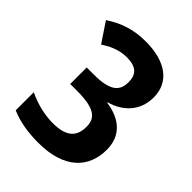

<svg xmlns="http://www.w3.org/2000/svg" viewBox="-209 -834 954 954"><g transform="rotate(45 267.5 -357.0)"><path d="M229 10C415 10 495 -83 495 -206C495 -299 438 -358 331 -373V-376C415 -399 476 -461 476 -555C476 -662 392 -724 252 -724C157 -724 95 -697 36 -659L105 -556C135 -575 180 -602 240 -602C308 -602 334 -573 334 -521C334 -464 307 -425 186 -425H135V-309H184C306 -309 343 -277 343 -217C343 -149 309 -110 211 -110C156 -110 94 -124 36 -152V-25C91 -1 156 10 229 10Z"/></g></svg>

Font: Noto Sans Malayalam SemiCondensed
Style: Bold
Weight: 700
Width: 4
Designer: Jelle Bosma - Monotype Design Team
Foundry: Monotype Imaging Inc.
Version: Version 2.104